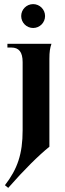

<svg xmlns="http://www.w3.org/2000/svg" viewBox="-20 -713 316 933"><path d="M4 187 20 200C98 111 168 42 220 0V-427C220 -462 223 -479 230 -500H16V-482H35C72 -482 90 -460 90 -411V-80C90 35 65 108 4 187ZM141 -577C173 -577 199 -603 199 -635C199 -667 173 -693 141 -693C109 -693 83 -667 83 -635C83 -603 109 -577 141 -577Z"/></svg>

Font: Sinistre
Style: Bold
Weight: 700
Designer: Jules Durand
Foundry: Collletttivo
Version: Version 69.420;Glyphs 3.2 (3217)